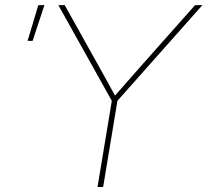

<svg xmlns="http://www.w3.org/2000/svg" viewBox="-20 -748 830 768"><path d="M370.1 0 427.2 -344.7 213.4 -727.5H238.8L374.5 -484.4Q392.1 -453.1 409.2 -421.9Q426.3 -390.6 443.4 -359.4H434.6Q461.9 -390.6 489.5 -421.9Q517.1 -453.1 544.4 -484.4L760.3 -727.5H789.6L449.7 -344.7L392.6 0ZM90.3 -584.5 133.3 -727.5H157.7L110.4 -584.5Z"/></svg>

Font: Inter 28pt Thin
Style: Italic
Weight: 250
Italic angle: -9.3988°
Designer: Rasmus Andersson
Foundry: rsms
Version: Version 4.001;git-66647c0bb